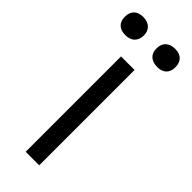

<svg xmlns="http://www.w3.org/2000/svg" viewBox="-262 -687 712 712"><g transform="rotate(45 94.5 -331.0)"><path d="M56 -500V0H127V-500ZM-38 -613C-38 -585 -21 -567 11 -567C43 -567 60 -585 61 -613V-615C61 -644 42 -662 11 -662C-21 -662 -38 -644 -38 -615ZM128 -613C128 -585 146 -567 179 -567C210 -567 227 -585 227 -613V-615C227 -644 210 -662 179 -662C146 -662 128 -644 128 -615Z"/></g></svg>

Font: LT Wave Text Light
Style: Regular
Weight: 300
Designer: Daniel Lyons
Version: Version 2.5 (Glyphs App)